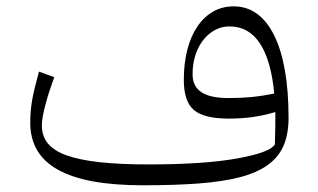

<svg xmlns="http://www.w3.org/2000/svg" viewBox="-20 -563 977 589"><path d="M823.2 -120.1Q809.1 -95.2 707.5 -76.9Q606 -58.6 435.5 -58.6Q348.1 -58.6 285.9 -65.4Q223.6 -72.3 184.3 -86.4Q145 -100.6 126.7 -123.3Q108.4 -146 108.4 -178.2Q108.4 -199.7 118.2 -237.5Q127.9 -275.4 146.5 -326.2L99.6 -343.3Q84.5 -289.1 78.6 -255.9Q72.8 -222.7 72.8 -186.5Q72.8 -138.2 94 -102.1Q115.2 -65.9 158.4 -42Q201.7 -18.1 266.6 -6.3Q331.5 5.4 419.4 5.4Q516.6 5.4 590.3 -0.2Q664.1 -5.9 716.3 -19.5Q768.6 -33.2 801.5 -56.9Q834.5 -80.6 849.9 -116.2Q865.2 -151.9 865.2 -201.7Q865.2 -283.7 854 -347.2Q842.8 -410.6 821 -454.6Q799.3 -498.5 768.1 -521Q736.8 -543.5 696.8 -543.5Q662.1 -543.5 634 -527.6Q606 -511.7 585.7 -481.9Q565.4 -452.1 554.7 -410.6Q543.9 -369.1 543.9 -317.9Q543.9 -252 574.7 -225.6Q605.5 -199.2 681.6 -199.2Q721.7 -199.2 754.9 -203.9Q788.1 -208.5 824.7 -219.2Q824.7 -198.2 824.5 -171.4Q824.2 -144.5 823.2 -120.1ZM821.3 -275.9Q781.2 -268.1 749.8 -265.1Q718.3 -262.2 681.2 -262.2Q624.5 -262.2 597.7 -280.3Q570.8 -298.3 570.8 -335Q570.8 -377 585.7 -410.2Q600.6 -443.4 626.5 -462.6Q652.3 -481.9 684.1 -481.9Q743.7 -481.9 777.8 -429.2Q812 -376.5 821.3 -275.9Z"/></svg>

Font: Pinar VF
Style: Regular
Weight: 300
Designer: Amin Abedi
Version: Version 2.000